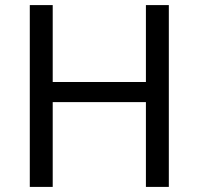

<svg xmlns="http://www.w3.org/2000/svg" viewBox="-20 -734 781 754"><path d="M643 0H553V-333H187V0H97V-714H187V-412H553V-714H643Z"/></svg>

Font: Noto Sans Kharoshthi
Style: Regular
Weight: 400
Designer: Monotype Design Team
Foundry: Monotype Imaging Inc.
Version: Version 2.004; ttfautohint (v1.8.4.7-5d5b)